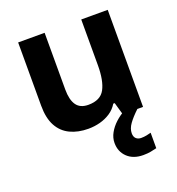

<svg xmlns="http://www.w3.org/2000/svg" viewBox="-140 -660 937 1015"><g transform="rotate(-20 328.5 -153.0)"><path d="M579 -546V0H465L445 -70H437Q420 -42 393.5 -24.5Q367 -7 335 1.5Q303 10 269 10Q211 10 167 -11Q123 -32 99 -76Q75 -120 75 -190V-546H224V-227Q224 -169 245 -139Q266 -109 312 -109Q380 -109 405 -155.5Q430 -202 430 -289V-546ZM475 111Q475 131 486 141Q497 151 514 151Q530 151 545 148Q560 145 570 142V229Q554 233 536 236.5Q518 240 494 240Q438 240 405 208.5Q372 177 372 128Q372 99 387 72Q402 45 426.5 22.5Q451 0 482 -17L547 0Q513 32 494 58.5Q475 85 475 111Z"/></g></svg>

Font: Noto Sans Cham
Style: Regular
Weight: 400
Designer: Monotype Design Team
Foundry: Monotype Imaging Inc.
Version: Version 2.002